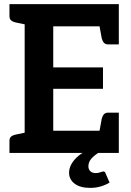

<svg xmlns="http://www.w3.org/2000/svg" viewBox="-20 -744 636 934"><path d="M100 0V-724H558V-616H239V-416H481V-312H239V-108H558V0ZM460 -85 475 -167Q479 -181 486 -188.5Q493 -196 506 -196H558V-108ZM460 -639 558 -616V-528H506Q493 -528 486 -535.5Q479 -543 475 -557ZM125 -724 113 -623 55 -635Q42 -638 34 -645Q26 -652 26 -666V-724ZM26 0V-58Q26 -72 33.5 -79Q41 -86 55 -89L112 -101L125 0ZM482 90Q491 90 493 98L513 144Q496 155 471.5 162.5Q447 170 419 170Q370 170 343 149.5Q316 129 316 96Q316 77 325.5 58Q335 39 353.5 21.5Q372 4 397 -9L463 -3Q443 8 426.5 25.5Q410 43 410 65Q410 80 419.5 89Q429 98 445 98Q454 98 461.5 96Q469 94 474.5 92Q480 90 482 90Z"/></svg>

Font: Aleo
Style: Bold
Weight: 700
Designer: Alessio Laiso
Foundry: Alessio Laiso
Version: Version 2.001;gftools[0.9.29]